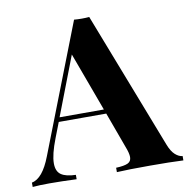

<svg xmlns="http://www.w3.org/2000/svg" viewBox="-96 -788 848 865"><g transform="rotate(-10 328.5 -355.0)"><path d="M673.8 -20V0Q614.3 -2.9 522 -2.9Q419.4 -2.9 369.6 0V-20Q407.2 -21.5 423.6 -29.3Q439.9 -37.1 439.9 -56.6Q439.9 -74.2 428.2 -104L368.2 -268.1H150.9L124 -198.7Q96.7 -128.4 96.7 -87.9Q96.7 -50.8 118.9 -35.9Q141.1 -21 185.5 -20V0Q117.2 -2.9 61 -2.9Q14.2 -2.9 -15.6 0V-20Q34.7 -29.3 71.3 -125L298.8 -710Q314.9 -708.5 333.5 -708.5Q352.1 -708.5 368.2 -710L610.8 -84Q623.5 -50.8 640.4 -35.9Q657.2 -21 673.8 -20ZM261.7 -557.1 158.2 -288.1H360.8Z"/></g></svg>

Font: TypoPRO Playfair Display SC
Style: Bold
Weight: 700
Designer: Claus Eggers Sørensen
Foundry: Claus Eggers Sørensen
Version: Version 1.004;PS 001.004;hotconv 1.0.70;makeotf.lib2.5.58329